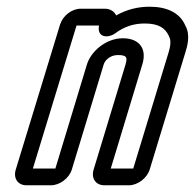

<svg xmlns="http://www.w3.org/2000/svg" viewBox="-20 -527 581 572"><path d="M484 -417C490 -409 488 -388 482 -370L377 -25H310L404 -335C419 -384 393 -413 346 -413C294 -413 250 -372 239 -335L145 -25H78L208 -451H275C268 -414 303 -412 325 -429C350 -447 377 -457 411 -457C452 -457 472 -444 483 -420C484 -419 483 -418 484 -417ZM293 -501H220C194 -501 167 -480 159 -454L27 -22C19 4 33 25 59 25H132C158 25 186 4 194 -22L289 -335C292 -346 307 -363 331 -363C358 -363 360 -356 354 -335L259 -22C251 4 265 25 291 25H364C390 25 418 4 426 -22L532 -370C538 -389 548 -423 532 -451C516 -489 477 -507 426 -507C391 -507 358 -499 326 -481C321 -492 309 -501 293 -501Z"/></svg>

Font: DIN Rundschrift
Style: BreitKontKu
Weight: 400
Width: 7
Version: Version 1.027